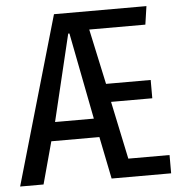

<svg xmlns="http://www.w3.org/2000/svg" viewBox="-63 -736 720 784"><g transform="rotate(-5 297.5 -344.5)"><path d="M328 -173H131L84 0H-12L187 -689H566L555 -614H325L374 -387H557V-312H388L438 -75H607V0H363ZM153 -250H312L243 -605H238Z"/></g></svg>

Font: Wlorlttqgufhjawjgtejqphaquk
Style: Regular
Weight: 400
Monospace: yes
Designer: Carrois Corporate & Edenspiekermann
Foundry: Carrois Corporate GbR & Edenspiekermann AG
Version: Version 2.001